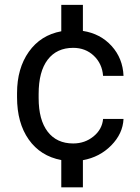

<svg xmlns="http://www.w3.org/2000/svg" viewBox="-20 -664 587 803"><path d="M286.1 -64Q335 -64 371.1 -93.5Q407.2 -123 411.1 -166.5H496.6Q493.7 -105 445.3 -55.9Q397 -6.8 326.7 5.9V119.6H236.3V5.4Q148.9 -11.2 100.1 -80.6Q51.3 -149.9 51.3 -257.3V-274.4Q51.3 -377.9 100.6 -447.5Q149.9 -517.1 236.3 -533.2V-643.6H326.7V-534.7Q399.9 -523.4 446.8 -471.7Q493.7 -419.9 496.6 -346.7H411.1Q407.2 -397.9 372.3 -430.9Q337.4 -463.9 286.1 -463.9Q217.3 -463.9 179.4 -414.3Q141.6 -364.7 141.6 -271V-253.9Q141.6 -162.6 179.4 -113.3Q217.3 -64 286.1 -64Z"/></svg>

Font: Vazir FD-UI
Style: Regular-FD-UI
Weight: 400
Designer: Saber Rastikerdar
Foundry: Saber Rastikerdar
Version: Version 30.1.0